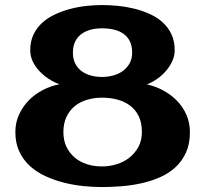

<svg xmlns="http://www.w3.org/2000/svg" viewBox="-20 -735 823 769"><path d="M548.3 -206.1Q548.3 -242.7 535.9 -268.8Q523.4 -294.9 501.7 -311.5Q480 -328.1 450.9 -335.9Q421.9 -343.8 388.7 -343.8Q356.4 -343.8 328.1 -335.2Q299.8 -326.7 279.1 -309.6Q258.3 -292.5 246.1 -266.6Q233.9 -240.7 233.9 -206.1Q233.9 -172.4 246.3 -146.7Q258.8 -121.1 279.8 -103.5Q300.8 -85.9 328.9 -77.1Q356.9 -68.4 388.7 -68.4Q418.9 -68.4 447.8 -77.4Q476.6 -86.4 498.8 -104Q521 -121.6 534.7 -147.2Q548.3 -172.9 548.3 -206.1ZM218.3 -397.5Q195.3 -405.8 174.3 -419.7Q153.3 -433.6 137 -451.2Q120.6 -468.8 110.8 -489.7Q101.1 -510.7 101.1 -533.7Q101.1 -569.3 114.3 -596.9Q127.4 -624.5 149.9 -644.5Q172.4 -664.6 201.7 -678Q231 -691.4 262.9 -699.7Q294.9 -708 327.4 -711.4Q359.9 -714.8 388.7 -714.8Q418 -714.8 450.9 -711.7Q483.9 -708.5 516.1 -700.7Q548.3 -692.9 578.1 -679.7Q607.9 -666.5 630.4 -646.5Q652.8 -626.5 666.3 -598.6Q679.7 -570.8 679.7 -533.7Q679.7 -511.2 669.9 -490Q660.2 -468.8 644.5 -450.7Q628.9 -432.6 608.9 -418.7Q588.9 -404.8 568.4 -397Q602.5 -389.6 633.8 -372.8Q665 -356 689 -331.3Q712.9 -306.6 726.8 -274.9Q740.7 -243.2 740.7 -206.1Q740.7 -158.7 724.9 -123.8Q709 -88.9 682.1 -64.5Q655.3 -40 619.9 -24.7Q584.5 -9.3 545.4 -0.7Q506.3 7.8 465.8 11Q425.3 14.2 388.7 14.2Q353.5 14.2 314.2 10.3Q274.9 6.3 236.3 -3.4Q197.8 -13.2 162.4 -29.3Q127 -45.4 100.1 -69.8Q73.2 -94.2 57.4 -127.9Q41.5 -161.6 41.5 -206.1Q41.5 -243.7 56.2 -275.9Q70.8 -308.1 95.2 -333Q119.6 -357.9 151.6 -374.5Q183.6 -391.1 218.3 -397.5ZM388.7 -621.6Q364.3 -621.6 343 -616Q321.8 -610.4 305.9 -598.6Q290 -586.9 281 -568.4Q272 -549.8 272 -523.9Q272 -499 281.2 -480.7Q290.5 -462.4 306.4 -450.4Q322.3 -438.5 343.5 -432.6Q364.7 -426.8 388.7 -426.8Q411.6 -426.8 433.3 -432.6Q455.1 -438.5 471.9 -450.7Q488.8 -462.9 499 -481.2Q509.3 -499.5 509.3 -523.9Q509.3 -551.3 500 -569.8Q490.7 -588.4 474.4 -599.9Q458 -611.3 436 -616.5Q414.1 -621.6 388.7 -621.6Z"/></svg>

Font: Aclonica
Style: Regular
Weight: 400
Designer: Astigmatic (AOETI)
Foundry: Astigmatic (AOETI)
Version: Version 1.000